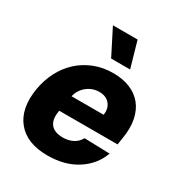

<svg xmlns="http://www.w3.org/2000/svg" viewBox="-183 -900 969 1036"><g transform="rotate(30 301.5 -382.5)"><path d="M34.1 -270.6Q44.4 -331.3 71.2 -383Q98 -434.7 138.8 -472.3Q179.7 -509.9 233.5 -531.2Q287.3 -552.6 351.6 -552.6Q409.4 -552.6 454.9 -534.3Q500.4 -516 529.5 -480.6Q558.6 -445.3 569.4 -393.3Q580.3 -341.3 568.9 -274.1L562.1 -230.8H198.9L197.8 -224.4Q188.9 -171.2 212 -143.1Q235.1 -115.1 287.3 -115.1Q321.7 -115.1 349.1 -129.1Q376.4 -143.1 391.3 -170.8L549.7 -166.2Q520.6 -85.9 446 -38Q371.1 10.3 263.1 10.3Q134.9 10.3 73.5 -65Q12.4 -140.3 34.1 -270.6ZM372.9 -774.9 418.7 -614.7H300.4L219.1 -774.9ZM416.9 -331.7Q423.7 -373.6 400.9 -400.6Q378.2 -427.2 335.6 -427.2Q314.3 -427.2 294.9 -420.1Q275.6 -413 259.8 -400.2Q244 -387.4 233 -370Q221.9 -352.6 217.3 -331.7Z"/></g></svg>

Font: Inter P Extra Bold
Style: Italic
Weight: 800
Italic angle: 9.39999°
Designer: Rasmus Andersson
Foundry: rsms
Version: Version 3.018;git-588b23468